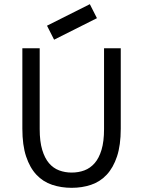

<svg xmlns="http://www.w3.org/2000/svg" viewBox="-20 -887 685 919"><path d="M205 -764 410 -867 444 -800 239 -697ZM323 12Q273 12 229.5 -2.5Q186 -17 154.5 -50.5Q123 -84 105 -138Q87 -192 87 -271V-656H170V-269Q170 -210 182 -170Q194 -130 214.5 -106Q235 -82 263 -71.5Q291 -61 323 -61Q356 -61 384 -71.5Q412 -82 433 -106Q454 -130 466 -170Q478 -210 478 -269V-656H558V-271Q558 -192 540 -138Q522 -84 490.5 -50.5Q459 -17 416 -2.5Q373 12 323 12Z"/></svg>

Font: Pinyin1712
Style: Regular
Weight: 400
Version: Version 1